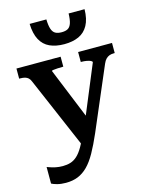

<svg xmlns="http://www.w3.org/2000/svg" viewBox="-146 -881 945 1209"><g transform="rotate(-15 326.5 -276.0)"><path d="M347 -609Q292 -609 252.5 -627Q213 -645 191.5 -685Q170 -725 168 -789H277Q278 -749 285.5 -726.5Q293 -704 308.5 -695Q324 -686 350 -686Q376 -686 391 -695Q406 -704 413.5 -726.5Q421 -749 422 -789H526Q525 -725 503 -685Q481 -645 441.5 -627Q402 -609 347 -609ZM383 -83 349 -17 294 42 89 -435Q83 -450 74 -458Q65 -466 52.5 -469.5Q40 -473 21 -473H15V-539H303V-474H298Q281 -474 264.5 -473Q248 -472 237.5 -470.5Q227 -469 227 -466ZM388 -17Q358 52 330.5 101Q303 150 273.5 179.5Q244 209 209.5 223Q175 237 131 237Q99 237 74.5 230.5Q50 224 38 217V109Q42 110 56.5 115.5Q71 121 92.5 125.5Q114 130 139 130Q166 130 189 123Q212 116 232.5 97.5Q253 79 273 44.5Q293 10 313 -44L334 -77L490 -453Q490 -459 480.5 -463.5Q471 -468 455 -471Q439 -474 421 -474H417V-539H638V-473H632Q616 -473 603.5 -468.5Q591 -464 580.5 -453.5Q570 -443 562 -424Z"/></g></svg>

Font: Roboto Serif SemiBold
Style: Regular
Weight: 600
Designer: Greg Gazdowicz
Foundry: Commercial Type
Version: Version 1.008